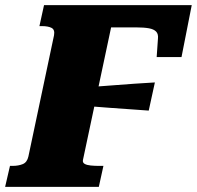

<svg xmlns="http://www.w3.org/2000/svg" viewBox="-56 -730 769 750"><path d="M309 -391Q349 -394 389 -397Q429 -400 469.5 -403Q510 -406 549 -408L525 -298Q487 -301 448 -303.5Q409 -306 370.5 -309Q332 -312 293 -315ZM-36 0 -17 -82H-7Q16 -82 33 -89Q50 -96 55 -119L155 -592Q159 -614 145.5 -621Q132 -628 108 -628H98L116 -710H693L653 -507H556L561 -579Q563 -597 554 -606.5Q545 -616 525.5 -619.5Q506 -623 476 -623H378L268 -105Q266 -95 274.5 -90Q283 -85 298.5 -83.5Q314 -82 330 -82H348L330 0Z"/></svg>

Font: Roboto Serif 20pt ExtraBold
Style: Italic
Weight: 800
Italic angle: -10°
Version: Version 1.007